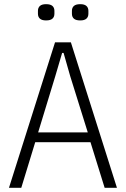

<svg xmlns="http://www.w3.org/2000/svg" viewBox="-20 -901 605 921"><path d="M541 0H482L414 -219H149L82 0H23L244 -698H320ZM401 -266 317 -535 285 -647H278L245 -535L163 -266ZM201 -803Q181 -803 171.5 -811.5Q162 -820 162 -835V-849Q162 -864 171.5 -872.5Q181 -881 201 -881Q222 -881 231.5 -872.5Q241 -864 241 -849V-835Q241 -820 231.5 -811.5Q222 -803 201 -803ZM365 -803Q344 -803 334.5 -811.5Q325 -820 325 -835V-849Q325 -864 334.5 -872.5Q344 -881 365 -881Q385 -881 394.5 -872.5Q404 -864 404 -849V-835Q404 -820 394.5 -811.5Q385 -803 365 -803Z"/></svg>

Font: IBM Plex Sans Condensed Light
Style: Regular
Weight: 300
Width: 3
Designer: Mike Abbink, Paul van der Laan, Pieter van Rosmalen
Foundry: Bold Monday
Version: Version 3.201